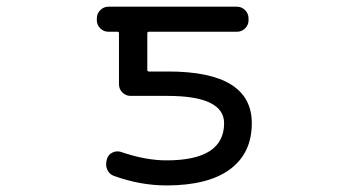

<svg xmlns="http://www.w3.org/2000/svg" viewBox="-20 -567 1040 576"><path d="M479.5 -85.9Q652.3 -85.9 652.3 -197.3Q652.3 -279.3 482.4 -279.3H372.1Q357.4 -279.3 347.2 -289.6Q336.9 -299.8 336.9 -314.5V-466.8Q336.9 -471.7 333 -471.7H305.7Q291 -471.7 280.8 -481.9Q270.5 -492.2 270.5 -505.9V-511.7Q270.5 -526.4 280.8 -536.6Q291 -546.9 305.7 -546.9H690.4Q705.1 -546.9 715.3 -536.6Q725.6 -526.4 725.6 -511.7V-505.9Q725.6 -492.2 715.3 -481.9Q705.1 -471.7 690.4 -471.7H426.8Q421.9 -471.7 421.9 -466.8V-357.4Q421.9 -352.5 426.8 -352.5H484.4Q735.4 -352.5 735.4 -197.3Q735.4 -107.4 669.9 -59.1Q604.5 -10.7 479.5 -10.7Q401.4 -10.7 322.3 -39.1Q308.6 -43.9 302.2 -57.1Q295.9 -70.3 299.8 -85L300.8 -89.8Q304.7 -103.5 317.4 -109.4Q330.1 -115.2 342.8 -111.3Q416 -85.9 479.5 -85.9Z"/></svg>

Font: Rounded-L Mgen+ 2m regular
Style: Regular
Weight: 400
Designer: [Source Han Sans]
Ryoko NISHIZUKA  (kana & ideographs); Paul D. Hunt (Latin, Greek & Cyrillic); Wenlong ZHANG  (bopomofo
Version: Version 1.059.20150602